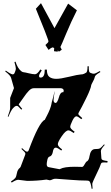

<svg xmlns="http://www.w3.org/2000/svg" viewBox="-20 -1162 697 1208"><path d="M205.6 -1106.9 237.8 -1142.1 322.8 -984.9 408.7 -1139.2 463.9 -1097.2Q428.2 -1027.3 396.7 -951.4Q365.2 -875.5 359.9 -866.2L368.7 -849.1L350.6 -836.9L343.8 -845.2L342.8 -836.9L319.8 -839.8Q320.8 -852.1 320.8 -859.9Q313 -863.8 309.6 -863.8Q299.8 -860.4 285.6 -848.1L265.6 -878.9Q284.7 -895.5 284.7 -900.6Q284.7 -905.8 281 -916Q277.3 -926.3 271.2 -942.4Q265.1 -958.5 261.7 -967.8ZM150.9 -23.9 94.7 -30.8Q80.6 -30.8 53.7 -13.2L48.8 -20Q69.8 -34.2 76.2 -42.2Q82.5 -50.3 86.4 -72.8Q90.3 -95.2 106 -106.9Q107.9 -108.9 109.9 -112.8L138.7 -189Q139.6 -190.9 139.6 -196.8Q139.6 -202.6 114.7 -225.1L118.7 -230Q141.6 -208 147.7 -208Q153.8 -208 155.8 -209L159.7 -214.8Q225.6 -393.6 262.7 -409.2Q262.2 -409.2 263.9 -412.4Q265.6 -415.5 268.8 -421.9Q272 -428.2 276.1 -436Q280.3 -443.8 284.7 -453.4Q289.1 -462.9 293 -472.7Q302.2 -497.1 303.5 -507.1Q304.7 -517.1 310.8 -537.1Q316.9 -557.1 322.8 -585.9H323.7Q316.9 -543.9 316.9 -532.2V-529.8Q316.9 -523.9 320.6 -519Q324.2 -514.2 329.8 -514.2Q335.4 -514.2 341.1 -524.7Q346.7 -535.2 350.1 -547.9Q358.9 -582 376 -582H378.9Q380.9 -587.9 380.9 -592.8Q380.9 -597.7 375.7 -602.3Q370.6 -606.9 362.8 -606.9H191.9Q177.2 -606.9 161.9 -591.3Q146.5 -575.7 127.2 -547.1Q107.9 -518.6 102.8 -512.7Q97.7 -506.8 97.7 -504.9Q97.7 -502.9 119.6 -477.1L113.8 -472.2Q93.8 -496.1 86.9 -496.1Q80.1 -496.1 73.7 -492.2L62.5 -481.9Q49.8 -469.2 32.7 -426.8L28.8 -429.2Q43.9 -468.3 43.9 -482.9V-545.9L67.9 -607.9L49.8 -671.9Q45.4 -688 12.7 -712.9L16.6 -717.8Q47.4 -695.3 60.5 -693.8Q68.8 -695.3 71.8 -703.1L76.7 -715.8Q79.6 -722.7 79.6 -731.4Q79.6 -740.2 70.8 -772L77.6 -773.9Q90.8 -732.4 113.3 -714.4Q121.1 -708 128.7 -707.5Q136.2 -707 161.1 -700.9Q186 -694.8 200.2 -694.8Q214.4 -694.8 233.9 -725.1L242.7 -719.2Q225.6 -694.8 225.6 -684.3Q225.6 -673.8 235.8 -673.8Q261.7 -673.8 261.7 -724.1H274.9Q274.9 -689.9 290.8 -678Q306.6 -666 334 -666Q361.3 -666 416.3 -679.4Q471.2 -692.9 486.8 -693.4Q502.4 -693.8 509.3 -698Q516.1 -702.1 520.5 -704.1Q530.8 -707.5 530.8 -745.1H538.6Q538.6 -745.1 538.6 -729.5Q538.6 -723.1 539.8 -718.3Q541 -713.4 541.3 -711.2Q541.5 -709 544.4 -706.8Q547.4 -704.6 547.9 -704.1Q548.3 -703.6 553.2 -702.1Q558.1 -700.7 560.8 -699.5Q563.5 -698.2 571.3 -698.2Q579.1 -698.2 607.9 -714.8L611.8 -709Q589.4 -695.8 583 -689Q576.7 -682.1 575.4 -674.1Q574.2 -666 564 -647.5Q553.7 -628.9 553.5 -624.5Q553.2 -620.1 551 -612.5Q548.8 -605 544.9 -595.2Q541 -585.4 537.4 -576.7Q533.7 -567.9 527.6 -555.2Q521.5 -542.5 517.3 -534.2Q513.2 -525.9 506.1 -512Q499 -498 495.6 -491.2Q482.4 -466.3 477.5 -458Q472.7 -449.7 472.7 -444.8Q472.7 -439.9 497.6 -418.9L491.7 -412.1Q469.2 -430.2 460.9 -430.2Q448.7 -430.2 435.3 -402.3Q421.9 -374.5 421.9 -363.5Q421.9 -352.5 449.7 -333L443.8 -325.2Q420.4 -341.8 410.6 -341.8Q393.6 -341.8 368.7 -305.2Q343.8 -268.6 343.8 -254.9Q343.8 -241.2 370.6 -222.2L365.7 -214.8Q341.3 -232.9 332 -232.9Q322.8 -232.9 318.4 -225.3Q314 -217.8 312.7 -208Q311.5 -198.2 306.4 -189Q301.3 -179.7 291.5 -176.8Q281.7 -173.8 277.8 -156Q273.9 -138.2 273.9 -128.9Q273.9 -110.8 288.6 -109.9L350.6 -98.1Q351.6 -97.2 353.3 -97.2Q355 -97.2 358.9 -99.1Q384.3 -112.8 450.7 -112.8L496.6 -111.8Q503.9 -111.8 512.5 -128.4Q521 -145 528.8 -147.9Q539.6 -155.3 543 -179.2Q550.3 -223.1 577.6 -224.1L595.7 -225.1Q603.5 -225.1 610.8 -230Q618.2 -234.9 634.8 -253.9L638.7 -250Q614.7 -223.6 614.7 -211.9L617.7 -168.9Q618.2 -162.6 620.1 -159.7Q625 -152.3 656.7 -148.9L655.8 -139.2Q647 -140.1 635.3 -140.1Q623.5 -140.1 619.4 -137.5Q615.2 -134.8 611.6 -122.3Q607.9 -109.9 593.8 -81.5Q560.5 -13.7 560.5 -5.1Q560.5 3.4 562.5 24.9L556.6 25.9Q551.8 -13.2 540.5 -23.9V-22.9Q537.6 -25.9 522.9 -25.9Q508.3 -25.9 479 -27.1Q449.7 -28.3 428.7 -30.3Q346.2 -36.6 332.5 -37.4Q318.8 -38.1 309.6 -33Q300.3 -27.8 293 -27.8L272 -32.2Q213.9 -23.9 150.9 -23.9ZM230 -671.9 227.5 -674.8Q227.5 -673.3 230 -671.9ZM223.6 -681.2 222.7 -683.1Z"/></svg>

Font: Eater Caps
Style: Regular
Weight: 400
Version: Version 001.002